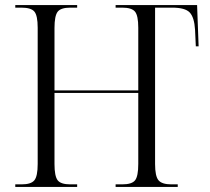

<svg xmlns="http://www.w3.org/2000/svg" viewBox="-20 -734 823 754"><path d="M40 0V-10H65Q102 -10 115 -26Q128 -42 128 -90V-625Q128 -673 115 -688.5Q102 -704 64 -704H40V-714H283V-704H256Q219 -704 206.5 -688Q194 -672 194 -624V-379H523V-625Q523 -673 510 -688.5Q497 -704 460 -704H434V-714H754L760 -552H749L746 -617Q743 -666 725 -685Q707 -704 656 -704H589V-90Q589 -42 602.5 -26Q616 -10 653 -10H678V0H434V-10H460Q498 -10 510.5 -26Q523 -42 523 -90V-369H194V-90Q194 -42 206.5 -26Q219 -10 256 -10H283V0Z"/></svg>

Font: Noto Serif Display SemiCondensed Light
Style: Regular
Weight: 300
Width: 4
Designer: Monotype Design Team
Foundry: Monotype Imaging Inc.
Version: Version 2.009